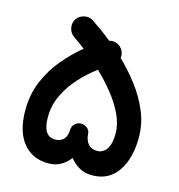

<svg xmlns="http://www.w3.org/2000/svg" viewBox="-102 -716 797 855"><g transform="rotate(15 296.5 -288.0)"><path d="M147 -601.6Q159.7 -620.1 182.4 -625Q205.1 -629.9 224.1 -617.2Q241.7 -605.5 265.9 -588.1Q290 -570.8 317.4 -548.8Q335.4 -554.2 353.3 -546.9Q371.1 -539.6 380.4 -522.5Q389.6 -506.3 386.7 -487.8Q430.2 -446.3 469 -395.5Q507.8 -344.7 532.2 -287.1Q556.6 -229.5 556.6 -167Q556.6 -69.8 515.6 -10Q474.6 49.8 397.9 49.8Q363.3 49.8 338.1 34.9Q313 20 295.4 -2.4Q278.8 19.5 254.4 34.2Q230 48.8 195.8 48.8Q122.1 48.8 79.3 -4.2Q36.6 -57.1 36.6 -154.8Q36.6 -227.1 62.5 -288.3Q88.4 -349.6 129.9 -398.9Q171.4 -448.2 216.8 -484.9Q201.7 -496.6 188 -506.6Q174.3 -516.6 162.6 -524.4Q144 -537.1 139.4 -560.1Q134.8 -583 147 -601.6ZM334 -125Q335.4 -95.7 350.3 -78.4Q365.2 -61 392.1 -61Q419.4 -61 435.8 -85.4Q452.1 -109.9 452.1 -155.8Q452.1 -199.7 430.9 -244.4Q409.7 -289.1 375.5 -331.5Q341.3 -374 302.7 -411.1Q261.7 -381.3 224.9 -341.1Q188 -300.8 164.8 -252.4Q141.6 -204.1 141.6 -150.4Q141.6 -61.5 198.2 -61.5Q223.1 -61.5 237.3 -76.9Q251.5 -92.3 252 -120.6Q252.4 -137.7 265.1 -149.4Q273.9 -157.7 286.6 -159.7Q303.2 -162.1 318.1 -152.1Q333 -142.1 334 -125Z"/></g></svg>

Font: Mikhak SemiBold
Style: Regular
Weight: 600
Designer: Amin Abedi
Version: Version 3.3